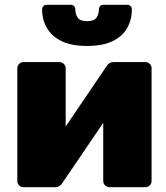

<svg xmlns="http://www.w3.org/2000/svg" viewBox="-20 -778 690 798"><path d="M77 0Q67 0 59.5 -7.5Q52 -15 52 -26V-494Q52 -505 59.5 -512.5Q67 -520 78 -520H226Q237 -520 245 -512.5Q253 -505 253 -494V-154L200 -174L423 -503Q428 -511 435 -515.5Q442 -520 452 -520H584Q595 -520 602.5 -512.5Q610 -505 610 -495V-26Q610 -15 602.5 -7.5Q595 0 584 0H435Q425 0 417 -7.5Q409 -15 409 -26V-361L463 -347L239 -17Q234 -9 226.5 -4.5Q219 0 210 0ZM342 -587Q277 -587 236 -607Q195 -627 175 -661.5Q155 -696 155 -739Q155 -747 160 -752.5Q165 -758 174 -758H274Q283 -758 288 -752.5Q293 -747 293 -739Q293 -719 303 -704.5Q313 -690 342 -690Q371 -690 381 -704.5Q391 -719 391 -739Q391 -747 396 -752.5Q401 -758 410 -758H509Q518 -758 523 -752.5Q528 -747 528 -739Q528 -696 508.5 -661.5Q489 -627 448 -607Q407 -587 342 -587Z"/></svg>

Font: Rubik Light ExtraBold
Style: Regular
Weight: 800
Version: Version 2.104